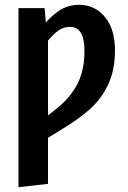

<svg xmlns="http://www.w3.org/2000/svg" viewBox="-20 -563 534 800"><path d="M459 -353Q459 -271 431 -211.5Q403 -152 356 -109.5Q309 -67 234 -22L180 11V203L57 217V-529H166L171 -469Q202 -505 235.5 -524Q269 -543 309 -543Q375 -543 417 -492.5Q459 -442 459 -353ZM332 -351Q332 -451 272 -451Q246 -451 224.5 -436.5Q203 -422 180 -394V-82L214 -109Q274 -157 303 -214Q332 -271 332 -351Z"/></svg>

Font: Fira Sans Extra Condensed Medium
Style: Regular
Weight: 500
Width: 1
Designer: Carrois Corporate & Edenspiekermann AG
Foundry: Carrois Corporate GbR & Edenspiekermann AG
Version: Version 4.203